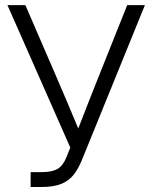

<svg xmlns="http://www.w3.org/2000/svg" viewBox="-20 -748 609 768"><path d="M102.5 0V-59.6H147.9Q188 -59.6 210 -72.3Q231.9 -85 245.1 -117.7L261.2 -157.7L9.8 -727.5H81.5L196.8 -460.9Q223.1 -400.9 246.3 -345.5Q269.5 -290 293 -233.9Q314.5 -290 336.4 -345.5Q358.4 -400.9 382.3 -460.9L488.8 -727.5H559.6L307.6 -107.9Q293.9 -74.2 275.4 -50Q256.8 -25.9 226.3 -12.9Q195.8 0 146 0Z"/></svg>

Font: Inter Display Light
Style: Regular
Weight: 300
Designer: Rasmus Andersson
Foundry: rsms
Version: Version 4.000;git-a52131595